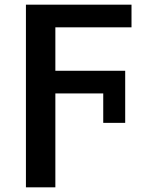

<svg xmlns="http://www.w3.org/2000/svg" viewBox="-20 -562 640 822"><path d="M91 240V-542H543V-445H217V-259H516V-36H422V-162H217V240Z"/></svg>

Font: Noto Sans Mono SemiBold
Style: Regular
Weight: 600
Designer: Monotype Design Team
Foundry: Monotype Imaging Inc.
Version: Version 2.014; ttfautohint (v1.8.4.7-5d5b)